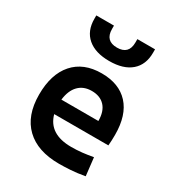

<svg xmlns="http://www.w3.org/2000/svg" viewBox="-186 -904 958 1034"><g transform="rotate(30 293.0 -387.0)"><path d="M335.4 9.8Q201.7 9.8 129.2 -59.8Q56.6 -129.4 56.6 -259.8Q56.6 -386.7 118.4 -457Q180.2 -527.3 292.5 -527.3Q400.9 -527.3 460.2 -462.9Q519.5 -398.4 519.5 -275.9Q519.5 -240.7 516.6 -209H179.7Q209 -101.6 347.2 -101.6Q381.3 -101.6 414.3 -105.2Q447.3 -108.9 481.4 -115.2L494.1 -3.9Q445.8 4.9 406 7.3Q366.2 9.8 335.4 9.8ZM174.3 -295.9H404.3Q404.3 -355.5 375 -387Q345.7 -418.5 293.5 -418.5Q242.7 -418.5 211.9 -386.7Q181.2 -355 174.3 -295.9ZM293 -604.5Q206.1 -604.5 158.2 -645.5Q110.4 -686.5 110.4 -761.7V-782.7H220.2V-761.7Q220.2 -688 293 -688Q365.7 -688 365.7 -761.7V-782.7H475.6V-761.7Q475.6 -686.5 428 -645.5Q380.4 -604.5 293 -604.5Z"/></g></svg>

Font: Cascadia Mono NF SemiBold
Style: Regular
Weight: 600
Monospace: yes
Designer: Aaron Bell
Foundry: Saja Typeworks
Version: Version 2404.023; ttfautohint (v1.8.4)